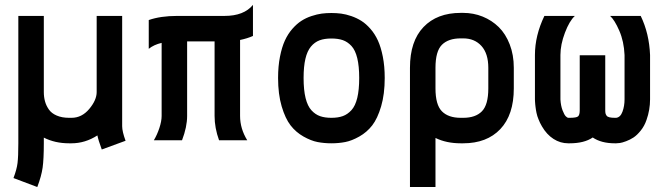

<svg xmlns="http://www.w3.org/2000/svg" viewBox="-20 -564 2665 772"><path d="M371.6 -19.5Q322.3 12.2 267.6 12.2H257.8Q201.2 12.2 156.2 -10.7V12.2Q156.2 75.2 151.4 109.9Q146.5 144.5 129.9 188L34.2 151.9Q47.4 117.2 50.5 91.6Q53.7 65.9 53.7 12.2V-500H156.2V-193.8Q156.2 -173.8 160.9 -156.7Q165.5 -139.6 176.3 -124Q187 -108.4 208 -99.4Q229 -90.3 257.8 -90.3H267.6Q309.1 -90.3 338.9 -126Q368.7 -161.6 368.7 -193.8V-500H471.2V-56.6Q471.2 -35.2 484.9 2L389.2 37.1Q375 -1.5 371.6 -19.5Z M578.1 -483.4Q625.5 -500 692.4 -500H882.8Q960.9 -500 997.1 -544.4V-419.4Q974.1 -409.2 945.3 -403.3V-97.7Q945.3 -46.9 974.1 0H860.8Q842.8 -49.8 842.8 -97.7V-397.5H732.4V-97.7Q732.4 -53.7 711.9 0H598.6Q611.8 -22 620.8 -49.3Q629.9 -76.7 629.9 -97.7V-391.6Q598.6 -384.3 578.1 -367.7Z M1526.9 -250.5Q1526.9 -185.5 1512.5 -136.5Q1498 -87.4 1476.6 -59.8Q1455.1 -32.2 1424.8 -15.1Q1394.5 2 1368.2 7.1Q1341.8 12.2 1312.5 12.2Q1283.2 12.2 1256.8 7.1Q1230.5 2 1200.2 -15.1Q1169.9 -32.2 1148.4 -59.8Q1127 -87.4 1112.5 -136.5Q1098.1 -185.5 1098.1 -250.5Q1098.1 -297.4 1105.7 -335.9Q1113.3 -374.5 1125.5 -401.1Q1137.7 -427.7 1155.5 -448Q1173.3 -468.3 1191.9 -480.2Q1210.4 -492.2 1232.7 -499.5Q1254.9 -506.8 1273.4 -509.3Q1292 -511.7 1312.5 -511.7Q1332.5 -511.7 1351.6 -509.3Q1370.6 -506.8 1392.6 -499.3Q1414.6 -491.7 1433.1 -480Q1451.7 -468.3 1469.5 -448Q1487.3 -427.7 1499.5 -401.1Q1511.7 -374.5 1519.3 -335.9Q1526.9 -297.4 1526.9 -250.5ZM1312.5 -409.2Q1284.7 -409.2 1264.9 -401.9Q1245.1 -394.5 1230.2 -376.7Q1215.3 -358.9 1208 -327.6Q1200.7 -296.4 1200.7 -250.5Q1200.7 -202.1 1208.7 -169.7Q1216.8 -137.2 1232.4 -120.4Q1248 -103.5 1267.1 -96.9Q1286.1 -90.3 1312.5 -90.3Q1339.4 -90.3 1358.4 -97.2Q1377.4 -104 1393.1 -121.1Q1408.7 -138.2 1416.5 -170.4Q1424.3 -202.6 1424.3 -250.5Q1424.3 -297.9 1416.5 -330.1Q1408.7 -362.3 1393.1 -379.2Q1377.4 -396 1358.4 -402.6Q1339.4 -409.2 1312.5 -409.2Z M1943.4 -208.5V-291.5Q1943.4 -348.6 1915.8 -379.2Q1888.2 -409.7 1842.3 -409.7H1832.5Q1782.7 -409.7 1756.8 -383.8Q1731 -357.9 1731 -291.5V-208.5Q1731 -142.6 1756.8 -116.5Q1782.7 -90.3 1832.5 -90.3H1842.3Q1892.1 -90.3 1917.7 -116.5Q1943.4 -142.6 1943.4 -208.5ZM1842.3 12.2H1832.5Q1774.9 12.2 1731 -9.3V188H1628.4V-291.5Q1628.4 -398.4 1682.9 -455.3Q1737.3 -512.2 1832.5 -512.2H1842.3Q1883.8 -512.2 1920.7 -497.3Q1957.5 -482.4 1985.4 -455.1Q2013.2 -427.7 2029.5 -385.5Q2045.9 -343.3 2045.9 -291.5V-208.5Q2045.9 -102.1 1991.7 -44.9Q1937.5 12.2 1842.3 12.2Z M2556.2 -500Q2590.3 -429.7 2593.8 -342.8V-164.6Q2593.8 -122.1 2579.6 -82Q2571.3 -57.6 2556.4 -39.1Q2541.5 -20.5 2527.3 -11.2Q2513.2 -2 2497.3 3.9Q2481.4 9.8 2472.4 11Q2463.4 12.2 2457.5 12.2H2452.1Q2397.5 12.2 2363.3 -11.2Q2329.1 12.2 2270.5 12.2H2264.6Q2232.9 12.2 2205.6 -5.4Q2178.2 -22.9 2159.2 -55.7Q2154.8 -63 2151.4 -70.1Q2147.9 -77.1 2145.3 -84.2Q2142.6 -91.3 2140.6 -96.9Q2138.7 -102.5 2137.2 -110.1Q2135.7 -117.7 2135 -121.8Q2134.3 -126 2133.3 -133.8Q2132.3 -141.6 2132.1 -144.3Q2131.8 -147 2131.3 -155Q2130.9 -163.1 2130.9 -164.1V-342.8Q2130.9 -420.9 2168.9 -500H2291.5Q2269.5 -480 2251.5 -432.4Q2233.4 -384.8 2233.4 -342.8V-164.1Q2234.9 -138.7 2241.9 -120.4Q2249 -102.1 2255.1 -96.2Q2261.2 -90.3 2264.6 -90.3H2270.5Q2297.9 -90.3 2304.4 -96.2Q2311 -102.1 2311 -120.6V-341.8H2413.6V-120.6Q2413.6 -112.8 2414.6 -108.4Q2415.5 -104 2418.9 -99.1Q2422.4 -94.2 2430.7 -92.3Q2439 -90.3 2452.1 -90.3H2457.5Q2474.6 -92.3 2482.9 -115Q2491.2 -137.7 2491.2 -164.6V-342.8Q2488.8 -397.5 2470 -440.7Q2451.2 -483.9 2433.1 -500Z"/></svg>

Font: Anka/Coder Condensed
Style: Bold
Weight: 700
Width: 4
Monospace: yes
Version: Version 001.100